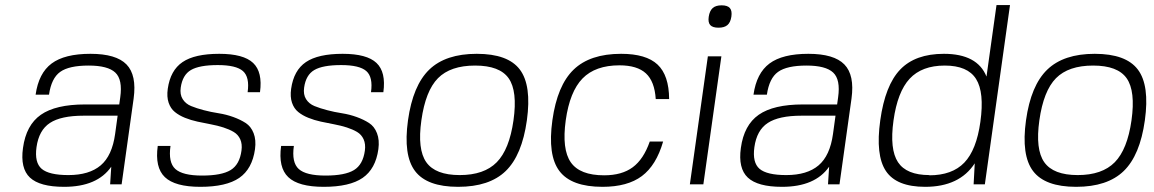

<svg xmlns="http://www.w3.org/2000/svg" viewBox="-20 -720 4507 750"><path d="M414.6 -68.8Q359.9 9.8 230.5 9.8Q135.3 9.8 96.9 -26.4Q58.6 -62.5 69.8 -142.1Q82 -231.4 139.6 -271.7Q197.3 -312 312 -312H445.8L449.7 -339.8Q459.5 -409.2 430.4 -436.5Q401.4 -463.9 326.2 -463.9Q249.5 -463.9 215.1 -439.2Q180.7 -414.6 171.4 -350.1H119.1Q130.9 -434.1 181.6 -471.9Q232.4 -509.8 333.5 -509.8Q433.6 -509.8 474.1 -468.3Q514.6 -426.8 502 -335L455.1 0H410.2ZM439.5 -268.1H306.6Q218.3 -268.1 175 -239.7Q131.8 -211.4 122.6 -145Q114.3 -85 142.8 -60.5Q171.4 -36.1 247.1 -36.1Q328.6 -36.1 373.3 -74Q418 -111.8 429.7 -196.8Z M686 -377.9Q682.1 -351.1 693.6 -332.8Q705.1 -314.5 726.6 -305.7Q748 -296.9 776.1 -289.6Q804.2 -282.2 834 -277.6Q863.8 -272.9 891.4 -262.9Q918.9 -252.9 939.7 -239.5Q960.4 -226.1 970.7 -199.7Q981 -173.3 976.1 -137.2Q965.3 -60.1 914.6 -25.1Q863.8 9.8 762.7 9.8Q663.6 9.8 624 -28.1Q584.5 -65.9 596.2 -149.9H646Q636.7 -85.4 665 -59.8Q693.4 -34.2 769.5 -34.2Q845.7 -34.2 880.9 -55.7Q916 -77.1 923.3 -131.8Q926.8 -157.2 918.5 -175.8Q910.2 -194.3 892.8 -204.6Q875.5 -214.8 852.5 -222.2Q829.6 -229.5 803.5 -234.4Q777.3 -239.3 751.5 -244.9Q725.6 -250.5 702.6 -259.8Q679.7 -269 663.1 -282.5Q646.5 -295.9 638.7 -318.8Q630.9 -341.8 635.3 -373Q645.5 -445.3 693.1 -477.5Q740.7 -509.8 836.4 -509.8Q931.2 -509.8 968.8 -474.1Q1006.3 -438.5 995.6 -359.9H947.3Q955.6 -418.9 929 -442.4Q902.3 -465.8 830.6 -465.8Q758.8 -465.8 725.8 -446.5Q692.9 -427.2 686 -377.9Z M1168 -377.9Q1164.1 -351.1 1175.5 -332.8Q1187 -314.5 1208.5 -305.7Q1230 -296.9 1258.1 -289.6Q1286.1 -282.2 1315.9 -277.6Q1345.7 -272.9 1373.3 -262.9Q1400.9 -252.9 1421.6 -239.5Q1442.4 -226.1 1452.6 -199.7Q1462.9 -173.3 1458 -137.2Q1447.3 -60.1 1396.5 -25.1Q1345.7 9.8 1244.6 9.8Q1145.5 9.8 1106 -28.1Q1066.4 -65.9 1078.1 -149.9H1127.9Q1118.7 -85.4 1147 -59.8Q1175.3 -34.2 1251.5 -34.2Q1327.6 -34.2 1362.8 -55.7Q1397.9 -77.1 1405.3 -131.8Q1408.7 -157.2 1400.4 -175.8Q1392.1 -194.3 1374.8 -204.6Q1357.4 -214.8 1334.5 -222.2Q1311.5 -229.5 1285.4 -234.4Q1259.3 -239.3 1233.4 -244.9Q1207.5 -250.5 1184.6 -259.8Q1161.6 -269 1145 -282.5Q1128.4 -295.9 1120.6 -318.8Q1112.8 -341.8 1117.2 -373Q1127.4 -445.3 1175 -477.5Q1222.7 -509.8 1318.4 -509.8Q1413.1 -509.8 1450.7 -474.1Q1488.3 -438.5 1477.5 -359.9H1429.2Q1437.5 -418.9 1410.9 -442.4Q1384.3 -465.8 1312.5 -465.8Q1240.7 -465.8 1207.8 -446.5Q1174.8 -427.2 1168 -377.9Z M1842.3 -509.8Q1964.4 -509.8 2010.7 -448.2Q2057.1 -386.7 2038.1 -250Q2019 -113.3 1955.3 -51.8Q1891.6 9.8 1769.5 9.8Q1647.9 9.8 1601.3 -51.8Q1554.7 -113.3 1573.7 -250Q1592.8 -386.2 1656.7 -448Q1720.7 -509.8 1842.3 -509.8ZM1626 -250Q1609.9 -136.2 1645.3 -86.2Q1680.7 -36.1 1775.9 -36.1Q1871.1 -36.1 1920.4 -86.2Q1969.7 -136.2 1985.8 -250Q2002 -364.3 1967 -414.1Q1932.1 -463.9 1835.9 -463.9Q1739.7 -463.9 1690.9 -414.6Q1642.1 -365.2 1626 -250Z M2518.1 -167H2570.3Q2543.5 -74.2 2487.3 -32.2Q2431.2 9.8 2333.5 9.8Q2211.9 9.8 2165.3 -51.8Q2118.7 -113.3 2137.7 -250Q2156.7 -386.2 2220.7 -448Q2284.7 -509.8 2406.2 -509.8Q2503.9 -509.8 2548.6 -467.8Q2593.3 -425.8 2593.8 -333H2541.5Q2537.1 -401.9 2503.2 -433.3Q2469.2 -464.8 2399.9 -464.8Q2305.7 -464.8 2255.6 -413.6Q2205.6 -362.3 2189.9 -250Q2174.3 -136.7 2209.7 -85.9Q2245.1 -35.2 2339.8 -35.2Q2409.2 -35.2 2451.7 -66.7Q2494.1 -98.1 2518.1 -167Z M2727.5 0H2674.8L2745.1 -500H2797.9ZM2836.9 -654.8Q2833.5 -632.3 2821.5 -622.1Q2809.6 -611.8 2786.6 -611.8Q2763.7 -611.8 2754.4 -622.1Q2745.1 -632.3 2748.5 -654.8Q2752 -677.7 2763.9 -688.5Q2775.9 -699.2 2798.8 -699.2Q2821.8 -699.2 2831.1 -688.5Q2840.3 -677.7 2836.9 -654.8Z M3218.8 -68.8Q3164.1 9.8 3034.7 9.8Q2939.5 9.8 2901.1 -26.4Q2862.8 -62.5 2874 -142.1Q2886.2 -231.4 2943.8 -271.7Q3001.5 -312 3116.2 -312H3250L3253.9 -339.8Q3263.7 -409.2 3234.6 -436.5Q3205.6 -463.9 3130.4 -463.9Q3053.7 -463.9 3019.3 -439.2Q2984.9 -414.6 2975.6 -350.1H2923.3Q2935.1 -434.1 2985.8 -471.9Q3036.6 -509.8 3137.7 -509.8Q3237.8 -509.8 3278.3 -468.3Q3318.8 -426.8 3306.2 -335L3259.3 0H3214.4ZM3243.7 -268.1H3110.8Q3022.5 -268.1 2979.2 -239.7Q2936 -211.4 2926.8 -145Q2918.5 -85 2947 -60.5Q2975.6 -36.1 3051.3 -36.1Q3132.8 -36.1 3177.5 -74Q3222.2 -111.8 3233.9 -196.8Z M3593.8 9.8Q3481.9 9.8 3440.7 -51.8Q3399.4 -113.3 3418.5 -250Q3437.5 -386.7 3496.3 -448.2Q3555.2 -509.8 3667 -509.8Q3797.9 -509.8 3833.5 -420.9L3872.6 -700.2H3925.3L3827.1 0H3783.2L3787.6 -82Q3728 9.8 3593.8 9.8ZM3610.4 -36.1 3609.9 -35.2Q3699.2 -35.2 3746.8 -84.7Q3794.4 -134.3 3809.6 -244.1Q3825.7 -359.4 3792.7 -411.6Q3759.8 -463.9 3670.4 -463.9Q3581.1 -463.9 3533.4 -412.6Q3485.8 -361.3 3470.2 -249Q3454.6 -136.7 3487.8 -86.4Q3521 -36.1 3610.4 -36.1Z M4256.3 -509.8Q4378.4 -509.8 4424.8 -448.2Q4471.2 -386.7 4452.1 -250Q4433.1 -113.3 4369.4 -51.8Q4305.7 9.8 4183.6 9.8Q4062 9.8 4015.4 -51.8Q3968.8 -113.3 3987.8 -250Q4006.8 -386.2 4070.8 -448Q4134.8 -509.8 4256.3 -509.8ZM4040 -250Q4023.9 -136.2 4059.3 -86.2Q4094.7 -36.1 4189.9 -36.1Q4285.2 -36.1 4334.5 -86.2Q4383.8 -136.2 4399.9 -250Q4416 -364.3 4381.1 -414.1Q4346.2 -463.9 4250 -463.9Q4153.8 -463.9 4105 -414.6Q4056.2 -365.2 4040 -250Z"/></svg>

Font: Fivo Sans Light
Style: Regular
Weight: 300
Designer: Alexander Slobzheninov
Foundry: Alexander Slobzheninov
Version: 1.0